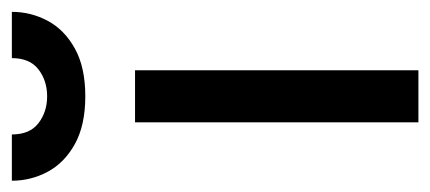

<svg xmlns="http://www.w3.org/2000/svg" viewBox="-266 -518 743 332"><g transform="rotate(-90 106.0 -351.5)"><path d="M61 0V-490H151V0ZM106 -576Q56 -576 23.5 -594Q-9 -612 -24.5 -641Q-40 -670 -40 -703H40Q40 -672 59.5 -657Q79 -642 106 -642Q133 -642 152.5 -657Q172 -672 172 -703H252Q252 -670 236.5 -641Q221 -612 188.5 -594Q156 -576 106 -576Z"/></g></svg>

Font: Cabin VF Beta
Style: Regular
Weight: 400
Designer: Pablo Impallari
Foundry: Pablo Impallari. http://www.impallari.com Igino Marini. http://www.ikern.com
Version: Version 2.200